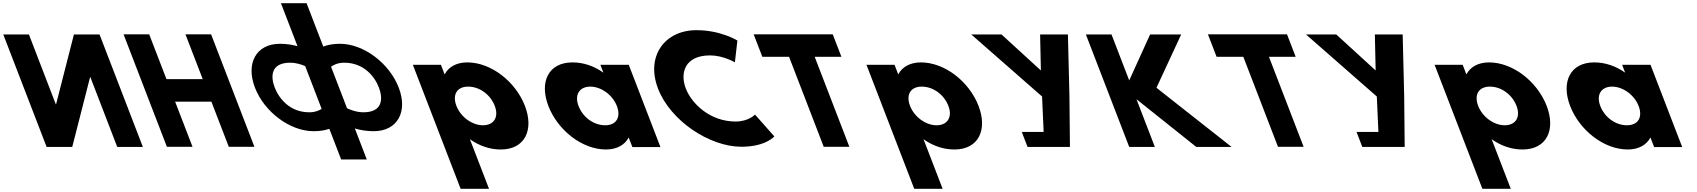

<svg xmlns="http://www.w3.org/2000/svg" viewBox="-216 -917 10581 1197"><path d="M347.3 -436.1H345.6L234.4 -0.9H74.6L-195.5 -702.1H-35.7L131.9 -266.9H133.6L244.8 -702.1H404.6L674.7 -0.9H514.9Z M875.8 -283.2H1101.9L1210.3 -1.9H1370.1L1100 -703.1H940.2L1047.9 -423.5H821.8L714.1 -703.1H554.3L824.4 -1.9H984.2Z M1638.7 -629.1C1608.7 -637.4 1571.6 -644 1529.5 -644C1380.3 -644 1315.3 -521.6 1373.5 -370.5C1431.4 -220.1 1590.9 -99 1739.5 -99C1781.6 -99 1813.6 -105.6 1837.2 -113.9L1910.8 77H2070.6L1996.2 -116.2C2027.5 -106.8 2067.4 -99 2113.3 -99C2261.8 -99 2328 -220.1 2270 -370.5C2211.8 -521.6 2052.5 -644 1903.3 -644C1857.4 -644 1823.5 -636.2 1799.4 -626.8L1695.3 -897H1535.5ZM1686.6 -504.8 1789.3 -238.2C1775 -228.8 1749.6 -216.9 1712.5 -216.9C1592 -216.9 1523.8 -301.1 1496.5 -371.8C1469.5 -441.9 1472.9 -526.1 1593.4 -526.1C1630.4 -526.1 1665.1 -514.2 1686.6 -504.8ZM2049.3 -216.9C2007 -216.9 1967.7 -232.5 1947.6 -242.1L1847.9 -500.9C1860.6 -510.5 1887.8 -526.1 1930.2 -526.1C2050.7 -526.1 2119 -441.9 2146 -371.8C2173.2 -301.1 2169.8 -216.9 2049.3 -216.9Z M3056.5 -257C2998.7 -407 2847.1 -528 2697.1 -528C2627.1 -528 2579 -497 2557.2 -455H2555.2L2532.9 -513H2357.9L2655.7 260H2832.7L2713.6 -49C2771.4 -8 2837.3 15 2906.3 15C3056.3 15 3114.3 -107 3056.5 -257ZM2868.5 -257C2895.8 -186 2862.1 -136 2795.1 -136C2729.1 -136 2656.8 -186 2629.5 -257C2602.5 -327 2633.3 -377 2702.3 -377C2774.3 -377 2841.5 -327 2868.5 -257Z M3202.9 -256C3260.7 -106 3412.3 15 3562.3 15C3632.3 15 3680.3 -16 3702.2 -58H3704.2L3726.5 0H3901.5L3703.9 -513H3526.9L3545.7 -464C3487.9 -505 3422.1 -528 3353.1 -528C3203.1 -528 3145.1 -406 3202.9 -256ZM3390.9 -256C3363.5 -327 3397.3 -377 3464.3 -377C3530.3 -377 3602.5 -327 3629.9 -256C3656.8 -186 3626.1 -136 3557.1 -136C3485.1 -136 3417.8 -186 3390.9 -256Z M4370.1 -159.4C4209.4 -159.4 4095.6 -271.6 4059.3 -365.9C4023.3 -459.4 4050.6 -571.6 4211.2 -571.6C4292.8 -571.6 4365.6 -528.3 4365.6 -528.3L4381.2 -664.3C4381.2 -664.3 4278.2 -728.9 4126 -728.9C3927.1 -728.9 3808.9 -565.7 3886.5 -364.2C3963.8 -163.6 4207.9 -2.1 4406 -2.1C4558.1 -2.1 4611.4 -66.7 4611.4 -66.7L4491 -202.7C4491 -202.7 4451.7 -159.4 4370.1 -159.4Z M4536.7 -562.9H4703.3L4919.4 -1.9H5079.2L4863.1 -562.9H5029.7L4975.6 -703.1H4482.6Z M5884.5 -257C5826.7 -407 5675.1 -528 5525.1 -528C5455.1 -528 5407 -497 5385.2 -455H5383.2L5360.9 -513H5185.9L5483.7 260H5660.7L5541.6 -49C5599.4 -8 5665.3 15 5734.3 15C5884.3 15 5942.3 -107 5884.5 -257ZM5696.5 -257C5723.8 -186 5690.1 -136 5623.1 -136C5557.1 -136 5484.8 -186 5457.5 -257C5430.5 -327 5461.3 -377 5530.3 -377C5602.3 -377 5669.5 -327 5696.5 -257Z M5839.2 -702.1 6280.6 -315.4 6290.5 -94.4H6154.1L6190.1 -0.9H6294.6H6454.4L6451.2 -320.5L6441.8 -702.1H6268.4L6273.3 -477.7L6027.9 -702.1Z M7462.3 -0.9 6993.8 -369.8 7148 -702.1H6954.2L6824 -415.7L6713.6 -702.1H6553.8L6824 -0.9H6983.8L6869.2 -298.4L7242.2 -0.9Z M7368.7 -562.9H7535.3L7751.4 -1.9H7911.2L7695.1 -562.9H7861.7L7807.6 -703.1H7314.6Z M7926.2 -702.1 8367.6 -315.4 8377.5 -94.4H8241.1L8277.1 -0.9H8381.6H8541.4L8538.2 -320.5L8528.8 -702.1H8355.4L8360.3 -477.7L8114.9 -702.1Z M9426.5 -257C9368.7 -407 9217.1 -528 9067.1 -528C8997.1 -528 8949 -497 8927.2 -455H8925.2L8902.9 -513H8727.9L9025.7 260H9202.7L9083.6 -49C9141.4 -8 9207.3 15 9276.3 15C9426.3 15 9484.3 -107 9426.5 -257ZM9238.5 -257C9265.8 -186 9232.1 -136 9165.1 -136C9099.1 -136 9026.8 -186 8999.5 -257C8972.5 -327 9003.3 -377 9072.3 -377C9144.3 -377 9211.5 -327 9238.5 -257Z M9572.9 -256C9630.7 -106 9782.3 15 9932.3 15C10002.3 15 10050.3 -16 10072.2 -58H10074.2L10096.5 0H10271.5L10073.9 -513H9896.9L9915.7 -464C9857.9 -505 9792.1 -528 9723.1 -528C9573.1 -528 9515.1 -406 9572.9 -256ZM9760.9 -256C9733.5 -327 9767.3 -377 9834.3 -377C9900.3 -377 9972.5 -327 9999.9 -256C10026.8 -186 9996.1 -136 9927.1 -136C9855.1 -136 9787.8 -186 9760.9 -256Z"/></svg>

Font: Hussar
Style: BdOpOblFour
Weight: 700
Foundry: Cannot Into Space Fonts
Version: Version 2.00